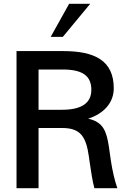

<svg xmlns="http://www.w3.org/2000/svg" viewBox="-20 -991 689 1011"><path d="M311 -625C415 -625 461 -591 461 -518C461 -448 409 -413 307 -413H183V-625ZM307 -317C404 -317 433 -272 448 -167L452 -138C460 -81 468 -33 477 0H598C585 -36 572 -91 564 -144L553 -221C541 -297 525 -349 444 -366C528 -393 579 -451 579 -526C579 -672 479 -722 313 -722H67V0H183V-317ZM344 -971 247 -797H311L455 -971Z"/></svg>

Font: Perun Medium
Style: Regular
Weight: 500
Foundry: Copyright (c) Stefan Peev, Context Ltd, 2016
Version: Version 1.089